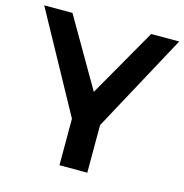

<svg xmlns="http://www.w3.org/2000/svg" viewBox="-105 -797 858 893"><g transform="rotate(15 324.0 -350.0)"><path d="M649 -700 394 -229V0H260V-224L-1 -700H135L326 -371L514 -700Z"/></g></svg>

Font: Montserrat Medium
Style: Regular
Weight: 500
Designer: Julieta Ulanovsky
Foundry: Julieta Ulanovsky
Version: Version 6.001